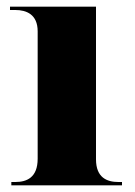

<svg xmlns="http://www.w3.org/2000/svg" viewBox="-20 -556 405 576"><path d="M14 0H346V-10H335C301 -10 268 -23 268 -78V-536H10V-526H26C59 -526 93 -513 93 -462V-80C93 -23 60 -10 26 -10H14Z"/></svg>

Font: Noto Serif Display ExtraBold
Style: Regular
Weight: 800
Designer: Monotype Design Team
Foundry: Monotype Imaging Inc.
Version: Version 2.009